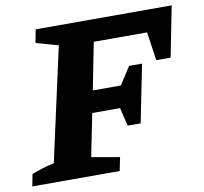

<svg xmlns="http://www.w3.org/2000/svg" viewBox="-103 -735 866 816"><g transform="rotate(-10 330.5 -327.5)"><path d="M416 -184 397 -263H277L240 -79L361 -58L349 0H-28L-18 -52Q6 -61 30 -68.5Q54 -76 79 -81L187 -571L91 -598L102 -655H689L646 -437H584L566 -560H336L296 -357H417L466 -433H522L472 -184Z"/></g></svg>

Font: Piazzolla SC
Style: Bold Italic
Weight: 700
Italic angle: -11.3°
Designer: Juan Pablo del Peral
Foundry: Huerta Tipografica
Version: Version 1.330